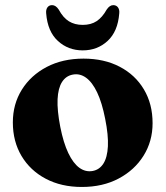

<svg xmlns="http://www.w3.org/2000/svg" viewBox="-20 -722 651 755"><path d="M308.5 -491.5Q389.7 -491.5 450.8 -459.5Q511.9 -427.6 545.9 -370.4Q580 -313.2 580 -237.6Q580 -166.8 544.6 -109.9Q509.2 -53.1 446.7 -20Q384.3 13.2 302 13.2Q220.8 13.2 159.8 -19.2Q98.7 -51.5 64.6 -108.7Q30.5 -166 30.5 -240.7Q30.5 -312.8 65.9 -369.4Q101.3 -426 163.7 -458.7Q226.2 -491.5 308.5 -491.5ZM344.6 -49.7Q371.2 -54.7 386.6 -78.7Q402 -102.8 404.3 -146.7Q406.5 -190.6 393.5 -255.1Q381.2 -318.1 362.1 -358.4Q342.9 -398.7 318.4 -416.4Q293.8 -434.1 265.9 -428.6Q239.3 -423.6 223.9 -399.6Q208.5 -375.5 206.4 -331.8Q204.4 -288.1 217 -223.2Q229.3 -160.6 248.6 -120.1Q268 -79.6 292.3 -62.1Q316.7 -44.6 344.6 -49.7ZM305.3 -624.1Q337.9 -624.1 360.1 -638.9Q382.4 -653.7 399.4 -684.2Q411.1 -701.8 425.3 -701.8Q437.4 -701.8 444 -692.8Q450.6 -683.8 448.9 -668.8Q443.2 -597.9 403 -560.9Q362.9 -523.9 305.3 -523.9Q248.1 -523.9 207.7 -560.9Q167.3 -597.9 161.6 -668.8Q160 -683.8 166.4 -692.8Q172.8 -701.8 184.8 -701.8Q199.4 -701.8 211 -684.2Q228.1 -652.5 250.9 -638.3Q273.8 -624.1 305.3 -624.1Z"/></svg>

Font: Fraunces
Style: Regular
Weight: 900
Version: Version 1.000;[b76b70a41]